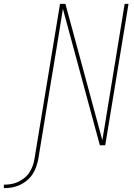

<svg xmlns="http://www.w3.org/2000/svg" viewBox="-175 -755 695 998"><path d="M-155 223V205Q-137 205 -118.5 202Q-100 199 -82.5 191Q-65 183 -49 170.5Q-33 158 -22.5 142Q-12 126 -5.5 108Q1 90 4 72L137 -735H165L357 -26Q374 -130 391 -233.5Q408 -337 425 -441L473 -735H493L372 0H344L152 -709Q135 -605 118.5 -501.5Q102 -398 84 -294L24 72Q20 92 13 112.5Q6 133 -6 151Q-18 169 -35.5 183.5Q-53 198 -73 207Q-93 216 -113.5 219.5Q-134 223 -155 223Z"/></svg>

Font: Iosevka Term Curly Thin
Style: Italic
Weight: 100
Italic angle: -9°
Designer: Belleve Invis
Foundry: Belleve Invis
Version: Version 32.3.0